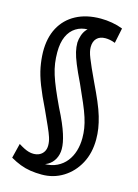

<svg xmlns="http://www.w3.org/2000/svg" viewBox="-141 -826 808 1123"><g transform="rotate(15 263.0 -264.5)"><path d="M227 221Q190 221 158 216Q126 211 96 199.5Q66 188 35 170L57 81Q76 93 91 100.5Q106 108 120 112Q134 116 148 116Q170 116 186 107.5Q202 99 211 83.5Q220 68 220 47Q220 23 212 -1.5Q204 -26 188 -61.5Q172 -97 147 -152Q110 -227 88.5 -282.5Q67 -338 58.5 -383.5Q50 -429 49 -474Q48 -560 81 -621.5Q114 -683 176.5 -716.5Q239 -750 326 -750Q360 -750 394.5 -744Q429 -738 460 -726L441 -634Q423 -641 408.5 -643.5Q394 -646 382 -646Q348 -646 329.5 -627Q311 -608 311 -574Q311 -561 314.5 -545.5Q318 -530 326.5 -509Q335 -488 348.5 -457Q362 -426 384 -380Q411 -324 430.5 -278.5Q450 -233 461 -195.5Q472 -158 477 -125.5Q482 -93 482 -60Q482 23 448 86Q414 149 356 185Q298 221 227 221ZM225 157Q269 157 302.5 140.5Q336 124 358 96Q380 68 391 31.5Q402 -5 402 -47Q402 -76 397.5 -105Q393 -134 382 -168.5Q371 -203 352 -247Q333 -291 306 -351Q275 -415 258.5 -455.5Q242 -496 235.5 -524Q229 -552 229 -579Q230 -600 237.5 -623Q245 -646 260 -662.5Q275 -679 298 -681L316 -663Q303 -667 293 -668Q283 -669 270 -669Q229 -669 197 -649Q165 -629 147.5 -590.5Q130 -552 130 -494Q130 -460 134.5 -428Q139 -396 150 -361Q161 -326 179 -283.5Q197 -241 223 -186Q247 -139 262 -104Q277 -69 285.5 -42Q294 -15 298 6.5Q302 28 302 47Q302 80 287.5 107Q273 134 247 149Q221 164 185 163L157 145Q172 151 189 154Q206 157 225 157Z"/></g></svg>

Font: Georama ExtraCondensed Thin Medium
Style: Regular
Weight: 500
Version: Version 1.001